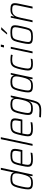

<svg xmlns="http://www.w3.org/2000/svg" viewBox="1736 -2518 986 4497"><g transform="rotate(-90 2228.5 -270.0)"><path d="M41 -106Q41 -156 61 -256Q84 -367 108 -421Q132 -475 171 -496.5Q210 -518 283 -518Q352 -518 388.5 -500Q425 -482 432 -440H436L500 -743H546L388 0H350L361 -78H357Q333 -26 295.5 -9Q258 8 193 8Q136 8 103.5 -2Q71 -12 56 -36.5Q41 -61 41 -106ZM348 -107Q371 -150 393.5 -242Q416 -334 416 -381Q416 -433 388.5 -455Q361 -477 296 -477Q231 -477 199.5 -462Q168 -447 148.5 -402Q129 -357 107 -255Q95 -198 90 -166.5Q85 -135 85 -112Q85 -79 97 -62Q109 -45 134 -39Q159 -33 205 -33Q262 -33 294.5 -50Q327 -67 348 -107Z M570 -109Q570 -134 575.5 -166.5Q581 -199 592 -254Q616 -367 636.5 -418.5Q657 -470 701.5 -494Q746 -518 836 -518Q895 -518 928 -508Q961 -498 975.5 -475.5Q990 -453 990 -413Q990 -392 983 -347.5Q976 -303 965 -256L961 -239H635Q616 -147 616 -115Q616 -83 628.5 -65.5Q641 -48 669.5 -40.5Q698 -33 749 -33Q783 -33 826 -37Q869 -41 903 -46L894 -5Q869 1 828 4.5Q787 8 748 8Q681 8 642.5 -3Q604 -14 587 -39Q570 -64 570 -109ZM924 -278 928 -297Q943 -374 943 -403Q943 -435 931.5 -451Q920 -467 897.5 -472Q875 -477 834 -477Q765 -477 732 -463Q699 -449 681 -409.5Q663 -370 643 -278Z M1061 0 1217 -743H1263L1106 0Z M1284 -109Q1284 -134 1289.5 -166.5Q1295 -199 1306 -254Q1330 -367 1350.5 -418.5Q1371 -470 1415.5 -494Q1460 -518 1550 -518Q1609 -518 1642 -508Q1675 -498 1689.5 -475.5Q1704 -453 1704 -413Q1704 -392 1697 -347.5Q1690 -303 1679 -256L1675 -239H1349Q1330 -147 1330 -115Q1330 -83 1342.5 -65.5Q1355 -48 1383.5 -40.5Q1412 -33 1463 -33Q1497 -33 1540 -37Q1583 -41 1617 -46L1608 -5Q1583 1 1542 4.5Q1501 8 1462 8Q1395 8 1356.5 -3Q1318 -14 1301 -39Q1284 -64 1284 -109ZM1638 -278 1642 -297Q1657 -374 1657 -403Q1657 -435 1645.5 -451Q1634 -467 1611.5 -472Q1589 -477 1548 -477Q1479 -477 1446 -463Q1413 -449 1395 -409.5Q1377 -370 1357 -278Z M1726 196 1735 156Q1827 162 1888 162Q1959 162 1996 144.5Q2033 127 2051 92Q2069 57 2087 -12Q2102 -69 2104 -78H2100Q2077 -29 2039 -11Q2001 7 1935 7Q1879 7 1846.5 -3Q1814 -13 1799 -37Q1784 -61 1784 -105Q1784 -153 1806 -255Q1828 -366 1852.5 -420.5Q1877 -475 1917 -496.5Q1957 -518 2029 -518Q2096 -518 2133 -500Q2170 -482 2176 -437H2180L2201 -510H2240L2147 -74Q2123 39 2098 95.5Q2073 152 2027 177.5Q1981 203 1895 203Q1801 203 1726 196ZM2091 -108Q2116 -151 2137.5 -243.5Q2159 -336 2159 -380Q2159 -432 2131.5 -454Q2104 -476 2041 -476Q1976 -476 1944.5 -461Q1913 -446 1893 -401Q1873 -356 1852 -255Q1830 -154 1830 -113Q1830 -80 1841.5 -63Q1853 -46 1878 -40Q1903 -34 1949 -34Q2006 -34 2037 -51Q2068 -68 2091 -108Z M2312 -106Q2312 -159 2333 -256Q2356 -367 2380 -421Q2404 -475 2443 -496.5Q2482 -518 2554 -518Q2623 -518 2660 -500Q2697 -482 2704 -438H2708L2729 -510H2768L2660 0H2621L2633 -78H2629Q2604 -26 2566.5 -9Q2529 8 2465 8Q2408 8 2375 -2Q2342 -12 2327 -36.5Q2312 -61 2312 -106ZM2619 -107Q2643 -149 2665 -242.5Q2687 -336 2687 -381Q2687 -433 2659.5 -455Q2632 -477 2567 -477Q2503 -477 2471 -462Q2439 -447 2419.5 -402Q2400 -357 2379 -255Q2357 -154 2357 -112Q2357 -79 2368.5 -62Q2380 -45 2405 -39Q2430 -33 2476 -33Q2534 -33 2565.5 -50Q2597 -67 2619 -107Z M2825 -110Q2825 -157 2846 -256Q2869 -363 2894 -418Q2919 -473 2959 -495.5Q2999 -518 3070 -518Q3101 -518 3137 -515Q3173 -512 3197 -507L3188 -466Q3166 -471 3136.5 -474.5Q3107 -478 3082 -478Q3019 -478 2985.5 -460Q2952 -442 2932 -396.5Q2912 -351 2892 -256Q2871 -154 2871 -116Q2871 -66 2897 -49Q2923 -32 2989 -32Q3016 -32 3048.5 -36Q3081 -40 3103 -45L3094 -4Q3046 8 2984 8Q2895 8 2860 -19Q2825 -46 2825 -110Z M3365 -669 3381 -743H3433L3417 -669ZM3227 0 3334 -510H3380L3272 0Z M3447 -96Q3447 -122 3452.5 -157Q3458 -192 3471 -254Q3496 -374 3517 -425Q3538 -476 3580 -497Q3622 -518 3711 -518Q3778 -518 3815.5 -508.5Q3853 -499 3869 -476Q3885 -453 3885 -411Q3885 -385 3879 -349Q3873 -313 3860 -254Q3835 -134 3814 -83.5Q3793 -33 3751.5 -12.5Q3710 8 3621 8Q3553 8 3516 -1Q3479 -10 3463 -32.5Q3447 -55 3447 -96ZM3814 -254Q3827 -315 3833 -348.5Q3839 -382 3839 -405Q3839 -435 3827.5 -450.5Q3816 -466 3789.5 -472Q3763 -478 3714 -478Q3639 -478 3605.5 -461.5Q3572 -445 3556 -403Q3540 -361 3517 -254Q3493 -145 3493 -104Q3493 -75 3504.5 -59.5Q3516 -44 3542.5 -38Q3569 -32 3618 -32Q3693 -32 3726.5 -48Q3760 -64 3776 -105.5Q3792 -147 3814 -254ZM3670 -596 3671 -601 3781 -734H3837L3836 -729L3706 -596Z M4063 -510H4101L4089 -432H4094Q4116 -473 4152.5 -495.5Q4189 -518 4259 -518Q4339 -518 4370.5 -495Q4402 -472 4402 -417Q4402 -376 4389 -318L4322 0H4276L4341 -310Q4356 -382 4356 -408Q4356 -450 4332.5 -463.5Q4309 -477 4247 -477Q4179 -477 4141.5 -448Q4104 -419 4088.5 -377Q4073 -335 4057 -263L4000 0H3955Z"/></g></svg>

Font: Saira Semi Condensed ExtraLight
Style: Italic
Weight: 200
Width: 4
Italic angle: -12°
Designer: Hector Gatti with collaboration of the Omnibus-Type team
Foundry: Omnibus-Type
Version: Version 1.001; ttfautohint (v1.8)